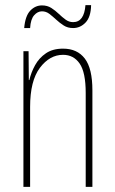

<svg xmlns="http://www.w3.org/2000/svg" viewBox="-20 -726 448 746"><path d="M225 -537Q280 -537 309.5 -498.5Q339 -460 339 -375V0H313V-365Q313 -445 289.5 -479Q266 -513 225 -513Q173 -513 135 -462.5Q97 -412 97 -311V0H71V-527H91L92 -415H94Q101 -445 116.5 -473Q132 -501 158.5 -519Q185 -537 225 -537ZM74 -617Q78 -664 97.5 -684.5Q117 -705 143 -705Q164 -705 179.5 -695Q195 -685 208 -672.5Q221 -660 234.5 -650Q248 -640 264 -640Q307 -640 312 -706H334Q333 -660 312.5 -638.5Q292 -617 264 -617Q243 -617 227.5 -627Q212 -637 198.5 -649.5Q185 -662 172 -672Q159 -682 143 -682Q126 -682 112.5 -666.5Q99 -651 97 -617Z"/></svg>

Font: Noto Sans Gujarati UI ExtraCondensed Thin
Style: Regular
Weight: 100
Width: 2
Designer: Jelle Bosma - Monotype Design Team, Universal Thirst
Foundry: Monotype Imaging Inc.
Version: Version 2.106; ttfautohint (v1.8.4.7-5d5b)